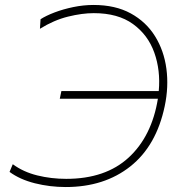

<svg xmlns="http://www.w3.org/2000/svg" viewBox="-20 -745 726 774"><path d="M245 9Q181 9 120.5 -6.2Q60 -21.5 18.5 -52L31.5 -83Q74.5 -51.5 130.5 -37.8Q186.5 -24 247 -24Q405.5 -24 498.8 -110Q592 -196 616.5 -347H221L227.5 -378H620Q627.5 -461.5 602 -533Q576.5 -604.5 516 -648.2Q455.5 -692 358 -692Q311 -692 254.2 -678Q197.5 -664 141 -629L143.5 -667.5Q165 -681.5 199.8 -694.8Q234.5 -708 275.5 -716.5Q316.5 -725 357 -725Q445 -725 507 -691Q569 -657 605 -599Q641 -541 650.8 -468Q660.5 -395 644 -317Q610.5 -157.5 505.5 -74.2Q400.5 9 245 9Z"/></svg>

Font: Commissioner Thin
Style: Italic
Weight: 100
Italic angle: -12°
Designer: Kostas Bartsokas
Foundry: Kostas Bartsokas
Version: Version 1.000; ttfautohint (v1.8.3)